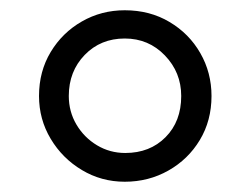

<svg xmlns="http://www.w3.org/2000/svg" viewBox="-20 -818 487 374"><path d="M223 -464Q177.5 -464 139.5 -486.8Q101.5 -509.5 78.8 -547.5Q56 -585.5 56 -631Q56 -679 78.8 -716.8Q101.5 -754.5 139.5 -776.2Q177.5 -798 223 -798Q272 -798 310.2 -775.2Q348.5 -752.5 370.2 -714.5Q392 -676.5 392 -631Q392 -583 369.2 -545.2Q346.5 -507.5 308 -485.8Q269.5 -464 223 -464ZM224 -520Q272 -520 302.5 -550.8Q333 -581.5 333 -631Q333 -677 301.2 -710Q269.5 -743 223 -743Q176 -743 145 -711Q114 -679 114 -631Q114 -600.5 129 -575.2Q144 -550 169 -535Q194 -520 224 -520Z"/></svg>

Font: Merriweather 7pt Light
Style: Regular
Weight: 300
Designer: Eben Sorkin
Foundry: Eben Sorkin
Version: Version 2.200;gftools[0.9.31]